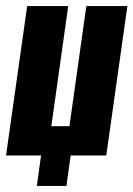

<svg xmlns="http://www.w3.org/2000/svg" viewBox="-24 -515 442 636"><path d="M98 101 112 0H-4L66 -495H202L146 -97H206L262 -495H398L328 0H210L196 101Z"/></svg>

Font: Alumni Sans ExtraBold
Style: Italic
Weight: 800
Italic angle: -8°
Designer: Robert E. Leuschke
Foundry: Robert E. Leuschke
Version: Version 1.016